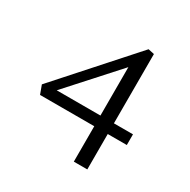

<svg xmlns="http://www.w3.org/2000/svg" viewBox="-156 -631 979 988"><g transform="rotate(30 333.5 -136.5)"><path d="M451.2 -482.9 487.3 -475.1V-63.5H600.6V0H487.3V210.4H407.2V0H85L65.9 -51.8ZM407.2 -63.5V-351.1L147.5 -63.5Z"/></g></svg>

Font: Habibi
Style: Regular
Weight: 400
Designer: Magnus Gaarde
Foundry: Magnus Gaarde
Version: Version 1.001